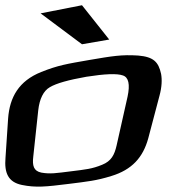

<svg xmlns="http://www.w3.org/2000/svg" viewBox="-71 -688 659 733"><path d="M538 -323C547 -356 548 -384 544 -406C534 -451 516 -471 456 -476C393 -480 358 -474 270 -459C184 -444 151 -439 86 -413C1 -379 -34 -317 -40 -236L-50 -86C-55 -28 -40 7 12 18C66 29 104 25 192 14C263 5 296 2 354 -16C433 -40 475 -87 495 -160ZM374 -132C366 -97 354 -73 319 -59C280 -43 256 -41 200 -34C144 -27 121 -23 87 -29C57 -35 52 -56 56 -90L75 -267C80 -311 95 -341 119 -355C144 -370 191 -383 259 -395C329 -406 376 -408 398 -400C420 -393 426 -366 416 -319ZM346 -537 242 -668 84 -637 242 -519Z"/></svg>

Font: Gamestation Warped
Style: Italic
Weight: 400
Designer: Jonas Hecksher
Foundry: Jonas Hecksher, Playtypeª, e-types AS
Version: Version 1.003